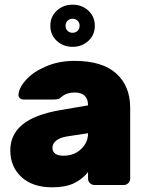

<svg xmlns="http://www.w3.org/2000/svg" viewBox="-20 -790 629 820"><path d="M24 0ZM356 -340Q356 -395 298 -395Q265 -395 244 -377Q236 -369 228 -367Q220 -365 208 -365H81Q71 -365 64.5 -371Q58 -377 59 -387Q62 -418 93.5 -451.5Q125 -485 179 -507.5Q233 -530 298 -530Q417 -530 476.5 -476Q536 -422 536 -330V-27Q536 -16 528 -8Q520 0 509 0H383Q372 0 364 -8Q356 -16 356 -27V-55Q330 -23 294 -6.5Q258 10 203 10Q119 10 71.5 -34Q24 -78 24 -148Q24 -215 76 -258Q128 -301 239 -320ZM264 -207Q236 -202 220 -189.5Q204 -177 204 -159Q204 -125 252 -125Q296 -125 326 -153Q356 -181 356 -221ZM385 -680Q385 -641 357.5 -615.5Q330 -590 290 -590Q250 -590 222.5 -615.5Q195 -641 195 -680Q195 -719 222.5 -744.5Q250 -770 290 -770Q330 -770 357.5 -744.5Q385 -719 385 -680ZM320 -680Q320 -693 311.5 -701.5Q303 -710 290 -710Q277 -710 268.5 -701.5Q260 -693 260 -680Q260 -667 268.5 -658.5Q277 -650 290 -650Q303 -650 311.5 -658.5Q320 -667 320 -680Z"/></svg>

Font: Hezaedrus
Style: Bold
Weight: 700
Designer: Hubert & Fischer
Foundry: Hubert & Fischer
Version: Version 1.10;September 3, 2019;FontCreator 11.5.0.2425 64-bi